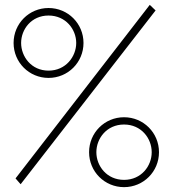

<svg xmlns="http://www.w3.org/2000/svg" viewBox="-20 -760 707 791"><path d="M65 -1 621 -717 597 -740 44 -25ZM491 11C571 11 635 -53 635 -133C635 -213 571 -277 491 -277C411 -277 347 -213 347 -133C347 -53 411 11 491 11ZM605 -133C605 -76 562 -19 491 -19C420 -19 377 -76 377 -133C377 -190 420 -247 491 -247C562 -247 605 -190 605 -133ZM180 -439C260 -439 324 -503 324 -583C324 -663 260 -727 180 -727C100 -727 36 -663 36 -583C36 -503 100 -439 180 -439ZM294 -583C294 -527 251 -469 180 -469C109 -469 67 -527 67 -583C67 -639 109 -696 180 -696C251 -696 294 -639 294 -583Z"/></svg>

Font: Advent Pro
Style: ExtraLight
Weight: 250
Designer: Andreas Kalpakidis
Foundry: Andreas Kalpakidis
Version: Version 2.002 2007